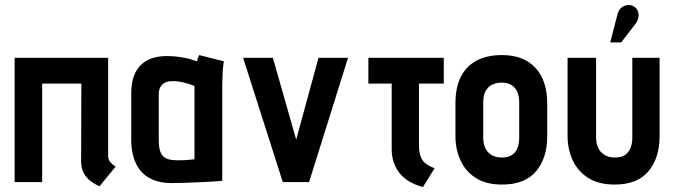

<svg xmlns="http://www.w3.org/2000/svg" viewBox="-20 -734 2716 774"><path d="M416 -106V-501H39V0H150V-397H308L307 -84Q307 -54 318.5 -34.5Q330 -15 345 -4Q360 7 371 12Q382 17 381 17L446 -62Q434 -70 425 -80Q416 -90 416 -106Z M882 -487 783 -512Q779 -504 776.5 -495.5Q774 -487 774 -487Q766 -490 748.5 -495Q731 -500 706.5 -504Q682 -508 652 -508Q623 -508 597 -500.5Q571 -493 551 -475Q531 -457 520 -428Q509 -399 509 -355V-170Q509 -135 517.5 -103.5Q526 -72 544.5 -48Q563 -24 595 -10Q627 4 673 4Q696 4 723 3Q750 2 777.5 1Q805 0 827 -1.5Q849 -3 862.5 -4Q876 -5 876 -5V-390Q876 -407 877 -431.5Q878 -456 882 -487ZM620 -169V-352Q620 -372 626.5 -383Q633 -394 642.5 -399.5Q652 -405 662 -406Q672 -407 680 -407Q688 -407 699 -405.5Q710 -404 722 -401Q734 -398 745 -394.5Q756 -391 764 -387V-92Q754 -91 745 -90Q736 -89 727 -88.5Q718 -88 709 -88Q700 -88 692 -88Q668 -88 652 -94.5Q636 -101 628 -118.5Q620 -136 620 -169Z M960 -501 1120 0H1226L1383 -501H1264L1174 -171L1080 -501Z M1669 -148V-397H1769V-501H1465V-397H1559V-133Q1559 -104 1567.5 -79Q1576 -54 1592 -34.5Q1608 -15 1631.5 -1.5Q1655 12 1685 20L1732 -56Q1709 -64 1695 -75.5Q1681 -87 1675 -105Q1669 -123 1669 -148Z M2186 -185V-317Q2186 -409 2138.5 -460.5Q2091 -512 2004 -512Q1943 -512 1901 -489.5Q1859 -467 1837.5 -424Q1816 -381 1816 -317V-185Q1816 -134 1835.5 -89.5Q1855 -45 1896.5 -17.5Q1938 10 2004 10Q2096 10 2141 -43.5Q2186 -97 2186 -185ZM2073 -323V-177Q2073 -155 2066 -137Q2059 -119 2043.5 -109Q2028 -99 2003 -99Q1977 -99 1960 -110Q1943 -121 1935.5 -139Q1928 -157 1928 -177V-323Q1928 -349 1937 -366Q1946 -383 1962.5 -392Q1979 -401 2003 -401Q2026 -401 2041.5 -391.5Q2057 -382 2065 -364.5Q2073 -347 2073 -323Z M2639 -185V-501H2529V-177Q2529 -155 2521.5 -137Q2514 -119 2499 -109Q2484 -99 2459 -99Q2433 -99 2416 -110Q2399 -121 2391 -139Q2383 -157 2383 -177V-501H2268V-185Q2268 -134 2288 -89.5Q2308 -45 2350 -17.5Q2392 10 2458 10Q2549 10 2594 -43.5Q2639 -97 2639 -185ZM2542 -638Q2551 -650 2553.5 -663.5Q2556 -677 2551.5 -689Q2547 -701 2535 -708Q2522 -716 2508 -713.5Q2494 -711 2484 -702Q2474 -693 2470 -679L2440 -563H2484Z"/></svg>

Font: Advent Pro
Style: Bold
Weight: 700
Designer: VivaRado, Andreas Kalpakidis
Foundry: VivaRado, Andreas Kalpakidis
Version: Version 3.000